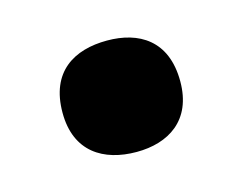

<svg xmlns="http://www.w3.org/2000/svg" viewBox="-42 -500 372 293"><g transform="rotate(-15 143.5 -353.0)"><path d="M50 -352C50 -290 92 -265 144 -265C194 -265 236 -290 236 -352C236 -417 194 -441 144 -441C92 -441 50 -417 50 -352Z"/></g></svg>

Font: Noto Sans Arabic UI XBd
Style: Regular
Weight: 800
Designer: Monotype Design Team, Nadine Chahine and Nizar Qandah
Foundry: Monotype Imaging Inc.
Version: Version 2.010